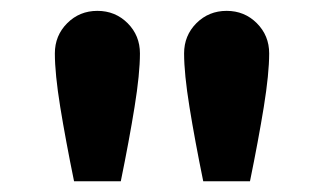

<svg xmlns="http://www.w3.org/2000/svg" viewBox="-20 -799 602 357"><path d="M117.7 -461.9Q102.1 -538.1 92 -600.1Q82 -662.1 82 -699.7Q82 -732.9 105 -755.9Q127.9 -778.8 161.1 -778.8Q194.3 -778.8 217.3 -755.9Q240.2 -732.9 240.2 -699.7Q240.2 -662.1 230.2 -600.1Q220.2 -538.1 204.6 -461.9ZM357.9 -461.9Q342.3 -538.1 332.3 -600.1Q322.3 -662.1 322.3 -699.7Q322.3 -732.9 345.2 -755.9Q368.2 -778.8 401.4 -778.8Q434.6 -778.8 457.5 -755.9Q480.5 -732.9 480.5 -699.7Q480.5 -662.1 470.5 -600.1Q460.4 -538.1 444.8 -461.9Z"/></svg>

Font: Reddit Mono ExtraBold
Style: Regular
Weight: 800
Monospace: yes
Designer: Stephen Hutchings
Foundry: Reddit
Version: Version 1.014